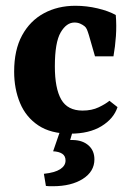

<svg xmlns="http://www.w3.org/2000/svg" viewBox="-20 -453 454 665"><path d="M29 -205Q29 -280 56.5 -330.5Q84 -381 132 -407Q180 -433 241 -433Q280 -433 318 -424Q356 -415 381 -401Q384 -364 381.5 -328Q379 -292 373 -258H309L288 -331Q284 -344 281 -351Q278 -358 273 -362Q267 -367 258 -371Q249 -375 238 -375Q210 -375 190 -340.5Q170 -306 170 -223Q170 -147 192 -108.5Q214 -70 266 -70Q298 -70 322 -81.5Q346 -93 359 -104L387 -82Q374 -42 331.5 -16Q289 10 223 10Q156 10 113 -18.5Q70 -47 49.5 -96Q29 -145 29 -205ZM238 -19 223 32Q226 32 228.5 32Q231 32 234 32Q267 33 287 51Q307 69 307 99Q307 141 267 166.5Q227 192 163 192Q157 192 151 192Q145 192 139 191L132 149Q170 145 188.5 133Q207 121 207 103Q207 87 195.5 79.5Q184 72 164 71L195 -19Z"/></svg>

Font: Rasa
Style: Regular
Weight: 400
Designer: Anna Giedrys (Yrsa+Rasa design), David Brezina (Yrsa art-direction, Rasa art-direction, design)
Foundry: Rosetta Type Foundry
Version: Version 2.004